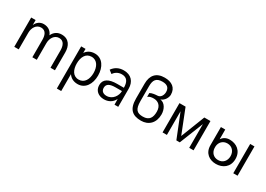

<svg xmlns="http://www.w3.org/2000/svg" viewBox="2 -1627 3841 2768"><g transform="rotate(30 1922.0 -243.0)"><path d="M83 0H156.7V-277.8C156.7 -357.9 201.2 -434.6 280.8 -434.6C363.8 -434.6 383.8 -358.9 383.8 -290.5V0H457.5V-277.8C457.5 -357.9 502.9 -434.6 582 -434.6C665 -434.6 686 -356.4 686 -288.6V0H759.8V-297.9C759.8 -402.8 712.9 -496.1 589.8 -496.1C521.5 -496.1 469.2 -462.4 439 -397.9C413.6 -463.4 358.4 -497.1 288.6 -497.1C228.5 -497.1 178.2 -459.5 156.7 -404.3V-487.8H83Z M915 213.9H987.8V-67.4C1019.5 -20.5 1068.8 9.8 1140.1 9.8C1265.6 9.8 1336.9 -102.5 1336.9 -244.1C1336.9 -385.3 1265.6 -498 1140.1 -498C1068.8 -498 1019.5 -467.3 987.8 -420.4V-487.8H915ZM1121.1 -54.2C1022.9 -54.2 982.9 -143.6 982.9 -243.2C982.9 -343.8 1022.9 -433.6 1121.1 -433.6C1219.2 -433.6 1262.2 -343.8 1262.2 -243.2C1262.2 -143.6 1219.2 -54.2 1121.1 -54.2Z M1578.6 9.8C1647.9 9.8 1714.4 -21 1750 -94.2L1751.5 0H1813.5V-299.3C1813.5 -418 1746.6 -496.1 1622.6 -496.1C1542 -496.1 1481.9 -462.9 1438.5 -402.3L1491.7 -360.8C1515.1 -394.5 1557.1 -432.6 1627 -432.6C1715.3 -432.6 1746.6 -370.6 1746.6 -278.8H1634.8C1496.6 -278.8 1418.9 -233.4 1418.9 -135.7C1418.9 -43.9 1486.8 9.8 1578.6 9.8ZM1586.9 -51.8C1536.1 -51.8 1494.6 -75.7 1494.6 -133.8C1494.6 -198.7 1545.4 -223.6 1642.1 -223.6H1746.6C1746.6 -145 1687 -51.8 1586.9 -51.8Z M2195.8 9.8C2322.8 9.8 2409.2 -74.7 2409.2 -216.8C2409.2 -298.8 2366.7 -386.2 2286.6 -396C2354 -418.9 2383.8 -489.7 2383.8 -529.8C2383.8 -647 2301.3 -700.2 2186.5 -700.2C2043.5 -700.2 1975.6 -616.7 1975.6 -478.5V-232.9C1975.6 -55.7 2051.3 9.8 2195.8 9.8ZM2189.9 -54.7C2092.8 -54.7 2049.3 -91.8 2049.3 -233.4V-481.9C2049.3 -582 2082.5 -633.3 2186.5 -633.3C2264.6 -633.3 2304.7 -600.1 2304.7 -528.3C2304.7 -484.4 2280.8 -423.8 2221.2 -422.4C2194.8 -421.4 2135.7 -417 2102.1 -396.5V-333C2132.3 -357.4 2168 -360.4 2199.7 -360.4C2268.6 -360.4 2330.6 -317.9 2330.6 -216.8C2330.6 -118.7 2295.9 -54.7 2189.9 -54.7Z M2551.3 0H2623.5V-394L2781.2 0H2837.9L2995.1 -395V0H3067.4V-487.3H2965.3L2810.1 -89.8L2652.8 -487.8H2551.3Z M3441.9 9.8C3552.7 9.8 3653.8 -55.7 3653.8 -192.9C3653.8 -329.6 3554.2 -395 3444.3 -395C3378.4 -395 3335.9 -360.8 3313.5 -326.7V-487.8H3241.2V-183.6C3241.2 -53.2 3335 9.8 3441.9 9.8ZM3728.5 0H3799.8V-487.8H3728.5ZM3441.9 -54.7C3367.7 -54.7 3318.8 -106 3313.5 -176.8V-209.5C3318.8 -278.8 3368.2 -330.6 3441.9 -330.6C3521.5 -330.6 3571.8 -270 3571.8 -192.9C3571.8 -113.8 3521.5 -54.7 3441.9 -54.7Z"/></g></svg>

Font: HK Grotesk
Style: Regular
Weight: 400
Designer: Alfredo Marco Pradil and Stefan Peev
Foundry: Hanken Design Co.
Version: Version 1.045;PS 001.045;hotconv 1.0.88;makeotf.lib2.5.64775